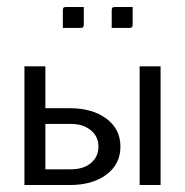

<svg xmlns="http://www.w3.org/2000/svg" viewBox="-20 -530 530 550"><path d="M300 -450V-499Q300 -506 302 -508Q304 -510 311 -510H360V-461Q360 -454 358 -452Q356 -450 349 -450ZM160 -450V-499Q160 -506 162 -508Q164 -510 171 -510H220V-461Q220 -454 218 -452Q216 -450 209 -450ZM50 0V-340H110V-220H180Q245 -220 285 -190Q325 -160 325 -110Q325 -60 285 -30Q245 0 180 0ZM110 -45H183Q219 -45 240.5 -63Q262 -81 262 -110Q262 -139 240 -157Q218 -175 183 -175H110ZM380 0V-340H440V0Z"/></svg>

Font: Glametrix
Style: Regular
Weight: 500
Designer: gluk
Foundry: gluk
Version: Version 0.40